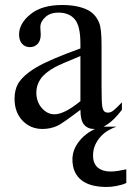

<svg xmlns="http://www.w3.org/2000/svg" viewBox="-20 -504 523 764"><path d="M300 -67.2Q227.2 -11.8 208.7 -3.6Q180.5 9.2 149.2 9.2Q101.5 9.2 69.7 -23.8Q37.9 -56.9 37.9 -111.3Q37.9 -146.2 52.3 -171.8Q73.8 -206.2 125.9 -236.7Q177.9 -267.2 300 -311.3V-330.3Q300 -401 277.4 -427.4Q254.9 -453.8 212.8 -453.8Q179.5 -453.8 160.5 -435.9Q140.5 -417.9 140.5 -395.9L142.1 -366.7Q142.1 -342.1 129.7 -329.2Q117.4 -316.4 99 -316.4Q80 -316.4 67.9 -329.7Q55.9 -343.1 55.9 -366.7Q55.9 -410.3 101 -447.2Q146.2 -484.1 227.2 -484.1Q290.3 -484.1 330.3 -463.6Q361 -447.2 374.4 -413.3Q384.1 -391.8 384.1 -323.1V-162.6Q384.1 -95.9 386.9 -80.5Q389.7 -65.1 395.4 -60.5Q401 -55.9 409.7 -55.9Q416.4 -55.9 423.6 -59Q434.9 -65.1 465.1 -96.9V-67.2Q407.7 9.2 354.4 9.2Q329.2 9.2 314.6 -7.9Q300 -25.1 300 -67.2ZM300 -101.5V-281Q222.1 -249.2 199 -236.9Q159 -214.9 141.8 -190.3Q124.6 -165.6 124.6 -135.9Q124.6 -99 146.4 -74.1Q168.2 -49.2 196.9 -49.2Q235.9 -49.2 300 -101.5ZM268.2 129.7Q268.2 106.7 277.9 85.6Q287.7 64.6 304.4 47.2Q321 29.7 342.1 17.4Q363.1 5.1 386.2 0H443.6Q427.7 5.1 411 14.9Q394.4 24.6 381 39Q367.7 53.3 359 72.3Q350.3 91.3 350.3 115.4Q350.3 131.8 355.4 143.8Q360.5 155.9 369.7 163.3Q379 170.8 391.5 174.6Q404.1 178.5 419.5 178.5Q432.8 178.5 448.5 176.2Q464.1 173.8 482.6 169.7V224.1Q474.4 228.2 464.4 231Q454.4 233.8 443.8 235.9Q433.3 237.9 423.3 239Q413.3 240 405.1 240Q373.3 240 347.9 233.6Q322.6 227.2 304.9 213.6Q287.2 200 277.7 179.2Q268.2 158.5 268.2 129.7Z"/></svg>

Font: MM Jasmine
Style: Regular
Weight: 400
Designer: Khon Soe Zaw Thu
Version: Version 1.00 July 11, 2016, initial release